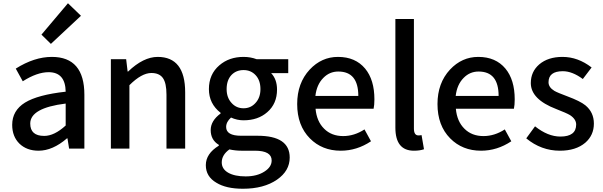

<svg xmlns="http://www.w3.org/2000/svg" viewBox="-20 -914 3708 1181"><path d="M100 -30Q55 -74 55 -146Q55 -234 134 -283Q212 -331 384 -350Q382 -470 279 -470Q208 -470 120 -414L77 -492Q191 -564 299 -564Q499 -564 499 -331V0H405L395 -63H392Q304 13 217 13Q145 13 100 -30ZM384 -142V-277Q166 -250 166 -154Q166 -78 252 -78Q314 -78 384 -142ZM235 -701 398 -894 478 -817 293 -644Z M662 -550H756L765 -474H768Q862 -564 950 -564Q1119 -564 1119 -346V0H1004V-332Q1004 -403 982 -434Q960 -465 911 -465Q851 -465 776 -390V0H662Z M1311 210Q1246 172 1246 102Q1246 31 1326 -18V-23Q1276 -53 1276 -114Q1276 -171 1337 -216V-220Q1265 -276 1265 -366Q1265 -457 1329 -512Q1389 -564 1478 -564Q1521 -564 1558 -550H1753V-464H1648Q1684 -426 1684 -363Q1684 -276 1624 -224Q1567 -174 1478 -174Q1438 -174 1401 -191Q1371 -164 1371 -133Q1371 -79 1463 -79H1564Q1762 -79 1762 55Q1762 137 1684 191Q1603 247 1474 247Q1371 247 1311 210ZM1551 -280Q1582 -313 1582 -366Q1582 -420 1552 -452Q1523 -483 1478 -483Q1433 -483 1404 -453Q1374 -421 1374 -366Q1374 -313 1405 -280Q1434 -248 1478 -248Q1522 -248 1551 -280ZM1607 141Q1651 113 1651 73Q1651 13 1548 13H1465Q1428 13 1391 5Q1344 39 1344 85Q1344 125 1383 148Q1423 171 1491 171Q1561 171 1607 141Z M1886 -63Q1808 -142 1808 -274Q1808 -403 1885 -486Q1958 -564 2059 -564Q2166 -564 2226 -492Q2283 -423 2283 -303Q2283 -267 2278 -245H1921Q1928 -167 1974 -122Q2019 -77 2091 -77Q2159 -77 2222 -118L2262 -45Q2175 13 2076 13Q1961 13 1886 -63ZM2184 -324Q2184 -474 2061 -474Q2007 -474 1969 -435Q1928 -394 1920 -324Z M2412 -129V-797H2526V-123Q2526 -81 2554 -81Q2563 -81 2573 -83L2588 4Q2563 13 2526 13Q2412 13 2412 -129Z M2749 -63Q2671 -142 2671 -274Q2671 -403 2748 -486Q2821 -564 2922 -564Q3029 -564 3089 -492Q3146 -423 3146 -303Q3146 -267 3141 -245H2784Q2791 -167 2837 -122Q2882 -77 2954 -77Q3022 -77 3085 -118L3125 -45Q3038 13 2939 13Q2824 13 2749 -63ZM3047 -324Q3047 -474 2924 -474Q2870 -474 2832 -435Q2791 -394 2783 -324Z M3217 -63 3271 -137Q3350 -74 3427 -74Q3524 -74 3524 -148Q3524 -181 3486 -206Q3464 -219 3402 -243Q3245 -303 3245 -403Q3245 -473 3297 -518Q3351 -564 3440 -564Q3535 -564 3619 -499L3565 -428Q3500 -476 3442 -476Q3354 -476 3354 -408Q3354 -377 3390 -355Q3409 -344 3471 -321Q3549 -292 3581 -266Q3633 -223 3633 -154Q3633 -82 3580 -36Q3522 13 3424 13Q3309 13 3217 -63Z"/></svg>

Font: Noto Sans S Chinese Medium
Style: Regular
Weight: 500
Designer: Ryoko NISHIZUKA  (kana & ideographs); Paul D. Hunt (Latin, Greek & Cyrillic); Wenlong ZHANG  (bopomofo); Sandoll Communi
Foundry: Adobe Systems Incorporated
Version: Version 1.000;PS 1;hotconv 1.0.78;makeotf.lib2.5.61930